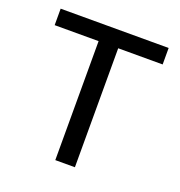

<svg xmlns="http://www.w3.org/2000/svg" viewBox="-101 -604 646 690"><g transform="rotate(20 222.0 -259.0)"><path d="M184 0V-455H16V-518H429V-455H259V0Z"/></g></svg>

Font: Ubuntu Sans
Style: Regular
Weight: 400
Designer: Dalton Maag Ltd
Foundry: Dalton Maag Ltd
Version: Version 1.006; ttfautohint (v1.8.4.7-5d5b)